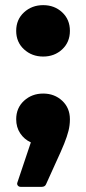

<svg xmlns="http://www.w3.org/2000/svg" viewBox="-20 -554 336 747"><path d="M61 173Q53 173 49 167.5Q45 162 48 155L100 0Q74 -12 58.5 -35.5Q43 -59 43 -90Q43 -134 73.5 -162Q104 -190 148 -190Q192 -190 222 -162Q252 -134 252 -90Q252 -67 246.5 -45Q241 -23 229.5 5.5Q218 34 198 77L160 161Q156 173 142 173ZM148 -334Q104 -334 73.5 -362Q43 -390 43 -434Q43 -478 73.5 -506Q104 -534 148 -534Q192 -534 222 -506Q252 -478 252 -434Q252 -390 222 -362Q192 -334 148 -334Z"/></svg>

Font: LINE Seed Sans App ExtraBold
Style: Regular
Weight: 800
Designer: LINE VX Design & Dalton Maag Ltd & Sandoll Inc
Foundry: Dalton Maag Ltd
Version: Version 1.003